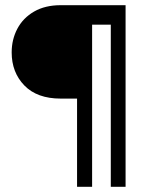

<svg xmlns="http://www.w3.org/2000/svg" viewBox="-20 -720 579 740"><path d="M464 0H407V-625H335V0H277V-340H214Q123 -340 74 -390.5Q25 -441 25 -518Q25 -568 47 -609.5Q69 -651 111.5 -675.5Q154 -700 214 -700H464Z"/></svg>

Font: Be Vietnam
Style: Regular
Weight: 400
Designer: Gabriel Lam
Foundry: TypeRant
Version: Version 4.000